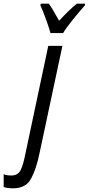

<svg xmlns="http://www.w3.org/2000/svg" viewBox="-149 -786 484 1046"><path d="M-78 240Q-8 240 20.5 187Q49 134 66 50L191 -536H114L-9 44Q-23 117 -38 143.5Q-53 170 -87 170Q-114 170 -129 163V233Q-108 240 -78 240ZM126 -606H195Q211 -634 250.5 -682.5Q290 -731 313 -756L315 -766H270Q248 -749 224 -725.5Q200 -702 173 -673Q156 -704 141.5 -728Q127 -752 117 -766H73L71 -756Q84 -730 101.5 -681Q119 -632 126 -606Z"/></svg>

Font: Noto Sans UI Condensed
Style: Italic
Weight: 400
Width: 3
Italic angle: -12°
Designer: Monotype Design Team
Foundry: Monotype Imaging Inc.
Version: Version 1.901